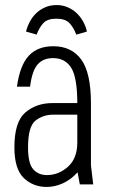

<svg xmlns="http://www.w3.org/2000/svg" viewBox="-20 -730 446 760"><path d="M188 -322Q124 -322 80.5 -285Q37 -248 37 -147Q37 -61 74 -25.5Q111 10 165 10Q197 10 229 -4.5Q261 -19 287 -48L296 0H349L340 -75V-322ZM47 -387H99Q107 -450 129 -475Q151 -500 190 -500Q238 -500 262 -461.5Q286 -423 286 -320H340Q340 -442 301.5 -494.5Q263 -547 191 -547Q129 -547 94 -509.5Q59 -472 47 -387ZM91 -147Q91 -230 121 -253Q151 -276 189 -276H286V-166Q286 -103 249 -70Q212 -37 166 -37Q132 -37 111.5 -60Q91 -83 91 -147ZM204 -710Q179 -710 158.5 -701Q138 -692 123 -677.5Q108 -663 98 -644Q88 -625 83 -605L125 -593Q136 -622 152 -639Q168 -656 203 -656Q238 -656 254.5 -639Q271 -622 282 -593L324 -605Q320 -625 309.5 -644Q299 -663 284 -677.5Q269 -692 248.5 -701Q228 -710 204 -710Z"/></svg>

Font: Secuela Light
Style: Regular
Weight: 300
Designer: Fernando Haro
Foundry: deFharo
Version: Version 1.708